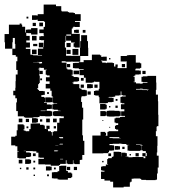

<svg xmlns="http://www.w3.org/2000/svg" viewBox="-44 -768 749 840"><path d="M70 -75H38V-77H32V-105H38V-107H70V-108H67H60V-107H32V-128H31H23V-132H5V-170H23V-174H29V-198H33V-224H59V-220H63V-202H59V-198H63V-196H69V-193H71V-194H84V-203H90V-227H97V-228H131V-222H147V-219H152V-204H159V-218H173V-204H159V-203H166V-194H179V-190H183V-175H186V-191H191V-194H206V-231H232H224H216V-251H224H235V-259H222V-260H215V-282H222V-283H216V-284H209V-288H191V-290H185V-312H191V-314H206V-316H189V-320H185V-342H189V-343H186V-347H182V-371H176V-381H164H156V-401H164H173V-412H157V-430H173V-438H161V-441H156V-461H161V-463H148V-471H134V-472H128V-467H122V-465H128V-437H130V-405H127V-400H119H123V-382H119V-378H110H123V-374H127V-370H145V-369H152V-353H145V-352H137V-344H149V-341H154V-321H149V-318H137H153H161V-311H176V-310H183V-292H176V-291H161V-284H153H134V-282H154V-283H178V-281H184V-261H178V-259H154V-260H133V-261H129V-256H122V-255H102V-253H66V-255H60V-260H58V-259H34V-281V-282H27V-320H30V-338H23V-351H14V-371H23V-384H24V-413H25V-442H33V-462H27V-500H32V-520H25V-527H10V-555H23V-576H21V-602H12V-583H10V-555H-22V-583H-24V-619H-5V-660H42V-665H50V-660H53V-651H66V-626H69V-638H76V-639H92V-645H120V-617H92V-623H76V-624H71V-611H86V-591H71V-582H87V-560H69V-554H89V-529H94V-528H101V-526H121V-524H122V-525H140V-527H122V-555H145V-561H126V-581H146V-562H148V-589H149V-592H135V-593H128V-609H135V-610H149V-612H147V-623H136H128V-639H136H147V-650H152V-653H153V-673H148V-676H121V-682H116V-681H96V-701H116V-700H121V-706H147V-748H201V-741H224V-721H226V-718H253V-715H258V-713H278V-711H284V-706H309V-676H284V-672H305V-650H283V-651H277V-648H274V-643H270V-620H305V-582H267V-617H246V-612H267V-590H245V-611H243V-584H240V-560H245V-524H269V-523H273V-524H281H306V-559H307V-588H311V-614H337V-588H341V-559H342V-523H307V-498H281H273V-499H269V-498H243V-500H237H226V-494H239H247V-468H245H251V-464H269V-461H274V-441H269V-438H273V-435H278V-431H296V-429H302V-413H296V-411H278V-407H273V-404H277V-400H295H303V-382H295H286H307V-380H313V-375H330V-373H336V-349H330V-347H313V-342H311V-322H315V-297H320V-245H316V-219V-203V-176H319V-152H325V-90H316V-69H309V-68H305V-50H283V-52H277V-67H275V-50H253V-52H247V-67H244V-51H236H219V-46H214V-43H178V-48H153V-49H132H124V-73H132H148V-78H131V-79H124V-100H123H115V-106H99V-108H98V-107H70V-101H86V-99H92V-83H86V-81H70ZM80 -687H72V-695H80ZM144 -653H128V-669H144ZM113 -654H99V-668H113ZM301 -624H287V-625H280V-637H287V-638H301ZM330 -625H318V-637H330ZM116 -591H96V-611H116ZM305 -560H283V-563H278V-579H283V-582H305ZM265 -562H247V-580H265ZM119 -566H109H101V-576H109H119ZM299 -528H273V-554H299ZM116 -531H96V-551H116ZM265 -532H247V-550H265ZM408 -97H360V-127V-175H396V-191H416V-187H420V-175H416V-174H426V-191H431V-194H453H473V-201H464V-204H459V-218H464V-221H473V-229H462V-232H457V-250H462V-253H481V-256H488V-257H503V-261H486V-281H500V-290H485V-312H500V-316H489V-318H483V-344H489V-346H506V-350H493V-352H487V-368H484V-351H477V-350H460V-345H453V-344H433V-342H428V-341H446V-340H453V-322H446V-321H428V-317H421V-316H391V-343H388V-350H373V-352H367V-370H373V-372H388V-379H391V-406V-410H373V-411H367V-408H361V-406H331V-428H323V-439H304V-463H322V-466H301V-469H282V-470H275V-492H282V-493H301V-496H322V-505H330H358V-529H394V-526H399V-519H405V-520H423V-502H405V-503H399V-500H403V-494H419V-492H423V-494H449V-492H455V-477H461V-486H471V-476H470V-470H485H510V-497H511V-499H492H484V-523H492H511V-526H518V-527H550V-495V-494H569V-491H574V-471H569V-468H550V-465H548V-460H565V-459H572V-443H565V-442H548V-437H543V-434H539V-432H545V-410H539V-409H544V-408H551V-403H568V-402H575V-380H568V-379H551V-376H579V-374H599V-372H602V-375H610H638V-354H647V-325H648V-295V-266H649V-216H643V-214H641V-194H638V-172H645V-130H644V-101H642V-87H650V-35H646V-9H643V18H637V20H595V19H574V15H570V13H542V12H541V14H532V27H527V30H524V49H497V52H451V27H438V22H413V15H398V-17H413V-21H404V-23H398V-39H404V-41H419V-48H429V-50H425V-72H429V-76H445V-82H451V-84H453V-104H479V-103H486V-84H487V-100H505V-98H511V-84H505V-83H518V-80H523H536V-81H576H584V-76H592V-84H579V-98H593V-85H598V-99H594V-107H580V-111H576V-131H580V-133H576V-135H570V-136H551V-134H547H569V-132H575V-110H569V-108H547H521V-109H514V-133H521V-134H509V-138H491V-139H484V-140H478V-139H456H449V-138H435V-133H448V-132H455V-110H448V-109H433V-102H429V-98H408ZM237 -522H243H221ZM439 -508H433V-514H439ZM121 -496H101V-495H128V-490H134V-491H140V-497H122V-498H121ZM263 -474H249V-488H263ZM503 -474H489V-488H503ZM294 -443H278V-459H294H302V-443H294ZM143 -444H129V-458H143ZM593 -444H579V-458H593ZM640 -375H608V-376H601V-377H580V-380H575V-402H580V-405H601V-406H608H601V-408H581V-410H575V-432H581V-434H601V-436H609H639V-407H640ZM322 -415H310V-427H322ZM140 -417H132V-425H140ZM355 -382H337V-400H355V-399H362V-383H355ZM383 -384H369V-398H383ZM323 -384H309V-398H323ZM353 -354H339V-368H353ZM170 -357H162V-365H170ZM177 -320H155V-342H177V-341H184V-321H177ZM470 -327H462V-335H470ZM418 -289H394V-313H418V-310H423V-292H418ZM471 -296H461V-306H471ZM439 -298H433V-304H439ZM457 -258H431V-259H424V-283H431V-284H457V-283H478V-281H484V-261H478V-259H457ZM417 -260H395V-282H417V-280H423V-262H417ZM215 -260H193V-262H187V-280H193V-282H215ZM116 -231H96V-251H116V-249H122V-233H116ZM204 -233H188V-249H204ZM174 -233H158V-249H174ZM54 -233H38V-249H54ZM83 -234H69V-248H83ZM141 -236H131V-246H141ZM408 -239H404V-243H408ZM201 -206H191V-216H201ZM80 -207H72V-215H80ZM438 -209H434V-213H438ZM478 -163V-162H484V-163H491H478V-168H453H435V-164H449V-163H456ZM218 -165V-163H232V-168H221H214V-165ZM218 -137H214V-136H231V-139H218ZM198 -132H211V-133H198ZM474 -113H458V-129H474V-128H481V-114H474ZM501 -116H491V-126H501ZM208 -109H211V-110H193V-106H208ZM563 -84H549V-98H563ZM112 -85H100V-97H112ZM442 -85H430V-97H442ZM529 -88H523V-94H529ZM219 -71H232V-73H219ZM86 -51H66V-71H86V-69H92V-53H86ZM54 -53H38V-69H54ZM110 -57H102V-65H110ZM409 -58H403V-64H409ZM253 18H215V17H208V13H190V12H183V-14H190V-15H208V-19H215V-20H222H215V-42H222V-43H246V-20H253V-13H268V-9H272V7H268V11H253ZM175 -22H157V-40H175V-39H182V-23H175ZM263 -24H249V-38H263ZM293 -24H279V-38H293ZM81 -26H71V-36H81ZM110 -27H102V-35H110ZM200 -27H192V-35H200ZM49 -28H43V-34H49ZM535 -16H532ZM170 3H162V-5H170ZM109 2H103V-4H109Z"/></svg>

Font: Rubik Storm
Style: Regular
Weight: 400
Designer: Hubert and Fischer, NaN
Foundry: Hubert and Fischer, NaN
Version: Version 2.201